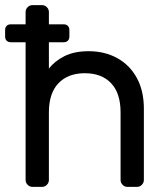

<svg xmlns="http://www.w3.org/2000/svg" viewBox="-25 -730 652 750"><path d="M510 0H473Q462 0 454 -8Q446 -16 446 -27V-291Q446 -366 409 -405Q372 -444 306 -444Q241 -444 203.5 -405Q166 -366 166 -291V-27Q166 -16 158 -8Q150 0 139 0H102Q91 0 83 -8Q75 -16 75 -27V-565H17Q7 -565 1 -571Q-5 -577 -5 -587V-613Q-5 -623 1 -629Q7 -635 17 -635H75V-683Q75 -694 83 -702Q91 -710 102 -710H139Q150 -710 158 -702Q166 -694 166 -683V-635H224Q234 -635 240 -629Q246 -623 246 -613V-587Q246 -577 240 -571Q234 -565 224 -565H166V-462Q188 -491 226.5 -510.5Q265 -530 321 -530Q384 -530 433 -503Q482 -476 509.5 -425.5Q537 -375 537 -306V-27Q537 -16 529 -8Q521 0 510 0Z"/></svg>

Font: Rubik
Style: Regular
Weight: 400
Designer: Hubert & Fischer
Foundry: Hubert & Fischer
Version: Version 1.100